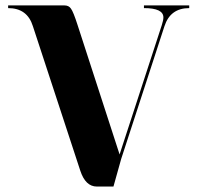

<svg xmlns="http://www.w3.org/2000/svg" viewBox="-20 -684 724 704"><path d="M9.8 -664.1H216.8Q232.4 -664.1 240.2 -652.3Q249 -640.6 264.6 -591.8L418.5 -117.7L573.2 -591.8Q579.1 -609.9 579.1 -620.1Q579.1 -654.3 507.8 -654.3V-664.1H673.8V-654.3Q604.5 -654.3 583 -587.9L424.3 -101.1L396 0H335Q293.5 0 274.4 -58.1L100.6 -587.9Q80.1 -654.3 9.8 -654.3Z"/></svg>

Font: spinweradBold
Style: Regular
Weight: 700
Width: 7
Version: Version 0.3 ; ttfautohint (v1.2) -l 8 -r 50 -G 200 -x 14 -D 